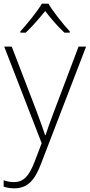

<svg xmlns="http://www.w3.org/2000/svg" viewBox="-23 -784 489 1046"><path d="M241 -764H205C181 -722 125 -654 88 -613V-606H117C153 -640 193 -686 223 -724C252 -686 291 -640 328 -606H357V-613C320 -653 265 -722 241 -764ZM0 -530 204 -4 166 96C135 176 106 208 52 208C31 208 15 204 -3 198V233C16 239 34 242 55 242C128 242 167 197 201 107L446 -530H405L273 -181C250 -122 235 -77 225 -47H223C213 -78 197 -122 174 -184L41 -530Z"/></svg>

Font: Noto Sans Lao ExtraLight
Style: Regular
Weight: 200
Designer: Monotype Design Team
Foundry: Monotype Imaging Inc.
Version: Version 2.003